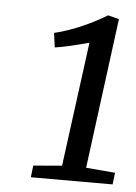

<svg xmlns="http://www.w3.org/2000/svg" viewBox="-42 -934 387 545"><g transform="rotate(5 151.5 -661.5)"><path d="M70 -456 151.5 -463 198.5 -817.5Q187.5 -814.5 171 -810.2Q154.5 -806 136.5 -802Q118.5 -798 101.5 -795.5L96 -836.5Q114 -840.5 134.2 -847.5Q154.5 -854.5 174.5 -863.2Q194.5 -872 212.8 -881.5Q231 -891 244.5 -899.5L276 -891.5L220 -463L303 -456L299 -422.5H66Z"/></g></svg>

Font: Merriweather 20pt Light
Style: Italic
Weight: 300
Italic angle: -7.8°
Version: Version 2.101